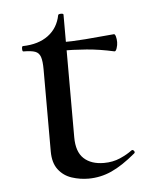

<svg xmlns="http://www.w3.org/2000/svg" viewBox="-41 -491 421 538"><g transform="rotate(-5 169.0 -221.5)"><path d="M187 12Q163 12 140 4.5Q117 -3 102.5 -22Q88 -41 88 -73V-304Q88 -327 84 -339Q80 -351 69 -355Q58 -359 36 -359Q33 -359 33 -366.5Q33 -374 36 -374Q80 -375 107.5 -395.5Q135 -416 142 -452Q143 -455 150 -455Q157 -455 157 -452V-107Q157 -66 177.5 -47Q198 -28 234 -28Q259 -28 279.5 -37Q300 -46 313 -56Q317 -59 320.5 -54.5Q324 -50 320 -47Q283 -16 252 -2Q221 12 187 12ZM290 -337Q250 -346 213 -349Q176 -352 135 -352V-375Q175 -375 212.5 -378Q250 -381 293 -385Q296 -385 298 -378Q300 -371 300 -362Q300 -354 297 -345Q294 -336 290 -337Z"/></g></svg>

Font: Cormorant Infant Light Medium
Style: Regular
Weight: 500
Version: Version 4.001